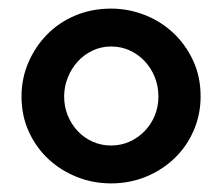

<svg xmlns="http://www.w3.org/2000/svg" viewBox="-20 -728 520 446"><path d="M30 -504Q30 -546 46 -583Q62 -620 89.5 -648Q117 -676 155 -692Q193 -708 238 -708Q278 -708 315.5 -693.5Q353 -679 382 -652Q411 -625 428.5 -587.5Q446 -550 446 -504Q446 -462 430 -425Q414 -388 385.5 -360.5Q357 -333 319 -317.5Q281 -302 238 -302Q196 -302 158.5 -317Q121 -332 92.5 -358.5Q64 -385 47 -422Q30 -459 30 -504ZM348 -504Q348 -528 339.5 -549Q331 -570 316 -586Q301 -602 281 -611Q261 -620 238 -620Q215 -620 195 -610.5Q175 -601 160.5 -585Q146 -569 137.5 -548Q129 -527 129 -504Q129 -480 137.5 -459.5Q146 -439 160.5 -423.5Q175 -408 195 -399Q215 -390 238 -390Q261 -390 281 -399Q301 -408 316 -423.5Q331 -439 339.5 -459.5Q348 -480 348 -504Z"/></svg>

Font: Rosa Sans SemiBold
Style: Regular
Weight: 600
Designer: Pentagram / MCKL
Foundry: Pentagram / MCKL
Version: Version 1.005;September 16, 2019;FontCreator 11.5.0.2425 64-